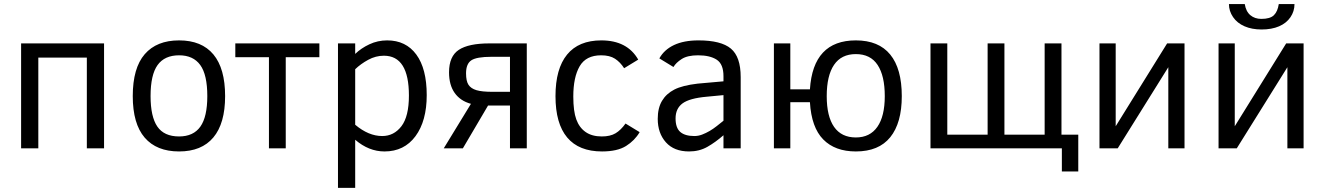

<svg xmlns="http://www.w3.org/2000/svg" viewBox="-20 -724 6465 937"><path d="M403.8 0V-442.9H167V0H83V-512.2H487.8V0Z M1078.6 -254.9Q1078.6 -121.6 1021.2 -53.2Q963.9 15.1 854 15.1Q744.1 15.1 686 -52.5Q627.9 -120.1 627.9 -254.9Q627.9 -392.1 686.3 -459.5Q744.6 -526.9 854 -526.9Q964.4 -526.9 1021.5 -458.3Q1078.6 -389.6 1078.6 -254.9ZM991.7 -254.9Q991.7 -359.4 957.3 -406.7Q922.9 -454.1 854 -454.1Q783.2 -454.1 749 -406.5Q714.8 -358.9 714.8 -254.9Q714.8 -154.8 747.8 -106.4Q780.8 -58.1 854 -58.1Q923.8 -58.1 957.8 -106Q991.7 -153.8 991.7 -254.9Z M1538.6 -444.8H1374.5V0H1292.5V-444.8H1128.4V-512.2H1538.6Z M2062.5 -259.8Q2062.5 -133.8 2007.6 -59.3Q1952.6 15.1 1856.4 15.1Q1779.8 15.1 1713.4 -42V192.9H1629.4V-512.2H1713.4V-460.9Q1742.2 -488.8 1782.7 -507.8Q1823.2 -526.9 1869.6 -526.9Q1960.9 -526.9 2011.7 -457.8Q2062.5 -388.7 2062.5 -259.8ZM1975.6 -257.8Q1975.6 -452.1 1853.5 -452.1Q1813.5 -452.1 1776.9 -432.1Q1740.2 -412.1 1713.4 -386.2V-115.2Q1778.8 -60.1 1845.2 -60.1Q1902.3 -60.1 1939 -107.9Q1975.6 -155.8 1975.6 -257.8Z M2145.5 0 2278.3 -217.3Q2226.6 -231.4 2199 -270.3Q2171.4 -309.1 2171.4 -371.1Q2171.4 -449.2 2219 -480.7Q2266.6 -512.2 2368.7 -512.2H2550.8V0H2468.8V-209H2361.8L2238.8 0ZM2254.4 -366.2Q2254.4 -328.1 2266.4 -310.1Q2278.3 -292 2305.2 -283.9Q2332 -275.9 2383.8 -275.9H2468.8V-446.8H2378.4Q2306.2 -446.8 2280.3 -429.7Q2254.4 -412.6 2254.4 -366.2Z M3101.6 -79.1Q3077.6 -38.1 3035.2 -11.5Q2992.7 15.1 2918 15.1Q2805.2 15.1 2748 -53Q2690.9 -121.1 2690.9 -254.9Q2690.9 -388.7 2747.6 -457.8Q2804.2 -526.9 2914.6 -526.9Q3041 -526.9 3094.7 -433.1L3025.9 -391.1Q3006.8 -420.9 2981.2 -437.5Q2955.6 -454.1 2913.6 -454.1Q2839.8 -454.1 2808.8 -400.6Q2777.8 -347.2 2777.8 -252.9Q2777.8 -181.2 2792.5 -141.1Q2807.1 -101.1 2838.1 -79.6Q2869.1 -58.1 2917 -58.1Q2958 -58.1 2983.9 -73.5Q3009.8 -88.9 3032.7 -121.1Z M3510.7 0V-64Q3471.7 -29.8 3432.1 -7.3Q3392.6 15.1 3342.8 15.1Q3269.5 15.1 3229.7 -29.5Q3189.9 -74.2 3189.9 -144Q3189.9 -196.8 3210.7 -231.7Q3231.4 -266.6 3270.8 -286.9Q3310.1 -307.1 3384.8 -315.9L3510.7 -327.1V-352.1Q3510.7 -411.1 3477.8 -432.6Q3444.8 -454.1 3386.7 -454.1Q3335 -454.1 3306.9 -436Q3278.8 -418 3266.6 -397L3197.8 -439Q3221.2 -481.4 3269.3 -504.2Q3317.4 -526.9 3388.7 -526.9Q3499 -526.9 3546.9 -486.8Q3594.7 -446.8 3594.7 -348.1V0ZM3510.7 -259.8 3428.7 -252Q3345.2 -244.6 3311 -219.5Q3276.9 -194.3 3276.9 -146Q3276.9 -100.1 3299.8 -80.1Q3322.8 -60.1 3368.7 -60.1Q3387.7 -60.1 3406.2 -67.1Q3424.8 -74.2 3442.9 -84.7Q3460.9 -95.2 3477.8 -108.6Q3494.6 -122.1 3510.7 -134.8Z M3836.9 0H3756.8V-512.2H3836.9V-288.1H3932.6Q3947.8 -526.9 4156.7 -526.9Q4268.1 -526.9 4324.5 -457.8Q4380.9 -388.7 4380.9 -254.9Q4380.9 -124 4324.7 -54.4Q4268.6 15.1 4156.7 15.1Q4055.2 15.1 3997.6 -43.5Q3939.9 -102.1 3932.6 -225.1H3836.9ZM4297.9 -254.9Q4297.9 -354 4262.9 -407Q4228 -460 4156.7 -460Q4085.9 -460 4050.3 -407.5Q4014.6 -355 4014.6 -254.9Q4014.6 -156.2 4050.5 -104.7Q4086.4 -53.2 4156.7 -53.2Q4225.6 -53.2 4261.7 -105Q4297.9 -156.7 4297.9 -254.9Z M4521 0V-512.2H4603V-66.9H4799.8V-512.2H4881.8V-66.9H5078.1V-512.2H5160.2V-66.9H5242.2V112.8H5162.1V0Z M5434.6 0H5345.7V-512.2H5424.8V-107.9L5675.8 -512.2H5760.7V0H5681.6V-396Z M6015.6 0H5926.8V-512.2H6005.9V-107.9L6256.8 -512.2H6341.8V0H6262.7V-396ZM6297.4 -704.1Q6297.4 -668.9 6277.6 -639.9Q6257.8 -610.8 6221.9 -595.5Q6186 -580.1 6136.7 -580.1Q6089.4 -580.1 6053.5 -595.7Q6017.6 -611.3 5997.6 -640.6Q5977.5 -669.9 5977.5 -704.1H6054.7Q6060.5 -668 6082 -649.9Q6103.5 -631.8 6135.7 -631.8Q6178.7 -631.8 6197 -649.9Q6215.3 -668 6220.7 -704.1Z"/></svg>

Font: ClearSansRegular
Style: Regular
Weight: 400
Foundry: Intel Corporation
Version: Version 1.00